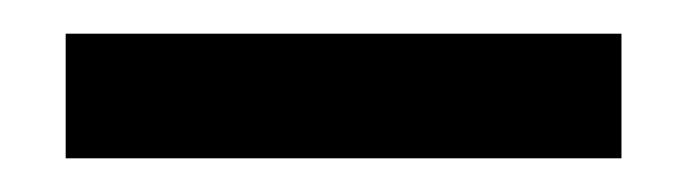

<svg xmlns="http://www.w3.org/2000/svg" viewBox="-20 -697 408 114"><path d="M19 -603V-677H349V-603Z"/></svg>

Font: Overpass
Style: Regular
Weight: 400
Designer: Delve Withrington, Dave Bailey, Thomas Jockin
Foundry: Delve Fonts LLC
Version: Version 4.000